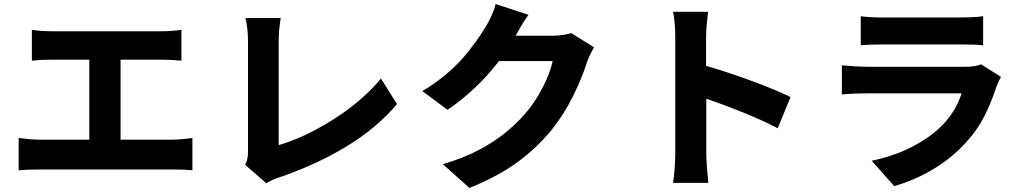

<svg xmlns="http://www.w3.org/2000/svg" viewBox="-20 -854 5040 946"><path d="M235 -700H778Q823 -700 874 -707V-555Q822 -560 778 -560H235Q182 -560 137 -555V-707Q184 -700 235 -700ZM420 -622H574V-83H420ZM173 -166H832Q860 -166 885 -169Q920 -173 928 -174V-15Q891 -19 832 -19H173Q116 -19 72 -15V-174Q136 -166 173 -166Z M1202 -111V-170V-259V-364V-473V-572V-646Q1202 -718 1189 -765H1363Q1353 -706 1353 -646V-424V-337V-256V-187V-139Q1481 -176 1623 -266Q1765 -356 1857 -467L1936 -341Q1835 -222 1686.5 -132Q1538 -42 1356 20Q1321 31 1292 49L1188 -42Q1197 -61 1199.5 -75.5Q1202 -90 1202 -111Z M2871 -544Q2846 -466 2802 -377.5Q2758 -289 2697 -213Q2622 -122 2526 -52.5Q2430 17 2293 72L2162 -45Q2266 -76 2341 -116Q2472 -185 2566 -292Q2616 -349 2654 -423.5Q2692 -498 2703 -553H2375L2425 -678H2603H2665H2701Q2726 -678 2751.5 -681.5Q2777 -685 2794 -691L2907 -621Q2883 -581 2871 -544ZM2518 -673Q2459 -569 2373.5 -476Q2288 -383 2185 -313L2061 -405Q2181 -477 2264 -572Q2325 -643 2373 -722Q2387 -744 2401.5 -776Q2416 -808 2422 -834L2584 -781Q2561 -750 2541 -714Q2521 -678 2518 -673Z M3307 -163V-264V-383V-503V-606V-671Q3307 -747 3296 -796H3469Q3468 -788 3463.5 -748.5Q3459 -709 3459 -671V-601V-497Q3459 -419 3460 -378V-261V-161V-98Q3460 -51 3470 47H3296Q3301 18 3304 -23.5Q3307 -65 3307 -98ZM3875 -376 3812 -222Q3734 -263 3628.5 -305Q3523 -347 3427 -379V-538Q3534 -510 3668 -461Q3802 -412 3875 -376Z M4329 -768H4571H4657H4711Q4781 -768 4824 -774V-631Q4787 -635 4709 -635H4473H4387H4329Q4262 -635 4221 -631V-774Q4263 -768 4329 -768ZM4891 -431Q4864 -348 4829.5 -280.5Q4795 -213 4743 -156Q4671 -76 4579 -21Q4487 34 4386 63L4275 -62Q4385 -85 4473.5 -130.5Q4562 -176 4621 -235Q4688 -303 4718 -394H4544H4459H4377H4304H4250Q4183 -394 4128 -389V-532Q4207 -525 4250 -525H4448H4536H4620H4689H4735Q4787 -525 4814 -537L4912 -475Q4900 -455 4891 -431Z"/></svg>

Font: Merged Yaku Han JP ExtraBold
Style: Regular
Weight: 800
Designer: Ryoko NISHIZUKA 西塚涼子 (kana, bopomofo & ideographs); Paul D. Hunt (Latin, Greek & Cyrillic); Sandoll Communications 산돌커뮤니
Foundry: Adobe
Version: Version 2.004